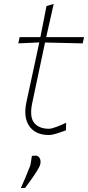

<svg xmlns="http://www.w3.org/2000/svg" viewBox="-20 -685 452 987"><path d="M231 9Q163 9 131 -36Q99 -81 116 -161Q136.5 -257 154 -336.5Q171.5 -416 182 -467L74 -462L81 -494H187.5Q196 -536 203.5 -574.5Q211 -613 219 -654L256 -665Q245 -615.5 236.5 -578Q228 -540.5 217.5 -494H412L405 -462Q357.5 -463 308.2 -464.2Q259 -465.5 211.5 -466.5L146 -157Q130.5 -84.5 155.5 -53.8Q180.5 -23 232 -23Q243.5 -23 268.8 -32.2Q294 -41.5 320 -54L319 -15Q299 -7.5 273.8 0.8Q248.5 9 231 9ZM87 282Q100 254 111.2 226.8Q122.5 199.5 136 165Q138.5 153 140.2 140.5Q142 128 144 116L164 115Q177.5 115.5 184.2 128.5Q191 141.5 187 159Q185 169.5 171 192.2Q157 215 139.2 239.8Q121.5 264.5 109 281Z"/></svg>

Font: Commissioner Loud Thin
Style: Italic
Weight: 100
Italic angle: -12°
Designer: Kostas Bartsokas
Foundry: Kostas Bartsokas
Version: Version 1.000; ttfautohint (v1.8.3)